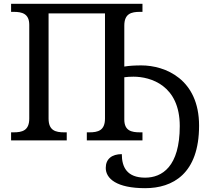

<svg xmlns="http://www.w3.org/2000/svg" viewBox="-20 -734 1094 1004"><path d="M739 250C883 250 1021 175 1021 -77C1021 -320 844 -392 719 -392C684 -392 654 -390 630 -386V-600C630 -663 667 -672 712 -672H725V-714H38V-672H51C95 -672 133 -663 133 -604V-114C133 -51 96 -42 51 -42H38V0H329V-42H316C271 -42 234 -51 234 -114V-664H529V-114C529 -51 492 -42 447 -42H434V0H725V-42H712C668 -42 630 -50 630 -109V-330C645 -332 661 -333 678 -333C767 -333 920 -288 920 -75C920 138 827 195 739 195C644 195 617 140 617 72C565 72 533 97 533 144C533 200 590 250 739 250Z"/></svg>

Font: Noto Serif Thai
Style: Regular
Weight: 400
Designer: Monotype Design Team
Foundry: Monotype Imaging Inc.
Version: Version 1.901